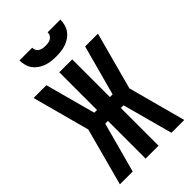

<svg xmlns="http://www.w3.org/2000/svg" viewBox="-278 -1056 1156 1156"><g transform="rotate(-45 300.0 -477.5)"><path d="M26 0 125 -368 26 -735H135L222 -414H245V-735H355V-414H378L465 -735H574L475 -368L574 0H465L378 -321H355V0H245V-321H222L135 0ZM300 -815Q279 -815 258 -817.5Q237 -820 217 -827Q197 -834 179.5 -846Q162 -858 149.5 -875Q137 -892 131.5 -913Q126 -934 126 -955H234Q234 -943 239.5 -932.5Q245 -922 255 -916Q265 -910 276.5 -908Q288 -906 300 -906Q312 -906 323.5 -908Q335 -910 345 -916Q355 -922 360.5 -932.5Q366 -943 366 -955H474Q474 -934 468.5 -913Q463 -892 450.5 -875Q438 -858 420.5 -846Q403 -834 383 -827Q363 -820 342 -817.5Q321 -815 300 -815Z"/></g></svg>

Font: Iosevka Curly Extended
Style: Bold
Weight: 700
Width: 7
Monospace: yes
Designer: Belleve Invis
Foundry: Belleve Invis
Version: Version 11.1.0; ttfautohint (v1.8.3)